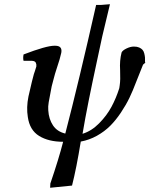

<svg xmlns="http://www.w3.org/2000/svg" viewBox="-20 -658 704 903"><path d="M113.8 -204.1Q133.3 -290 139.2 -309.1Q140.1 -311 141.6 -316.2Q143.1 -321.3 144 -323.2Q147.9 -334 150.9 -345.2V-355Q148.9 -364.7 145 -367.2Q140.1 -372.1 126 -372.1H90.8Q87.4 -384.3 90.8 -401.9Q197.8 -442.9 235.8 -442.9Q246.1 -442.9 250 -441.9Q273.4 -437.5 268.1 -409.2Q265.1 -395 260.3 -378.7Q255.4 -362.3 248.5 -341.6Q241.7 -320.8 238.8 -311Q237.3 -305.2 231.7 -284.7Q226.1 -264.2 223.1 -252Q218.8 -230 209 -176.8Q205.6 -156.7 207 -139.2Q209.5 -98.1 229 -68.6Q248.5 -39.1 287.1 -29.8Q350.1 -272 432.1 -634.8H455.1L497.1 -638.2L460.9 -486.8Q456.1 -463.4 434.8 -365.2Q413.6 -267.1 397 -184.1Q380.4 -101.1 368.2 -28.8Q410.2 -41.5 446.3 -78.1Q482.4 -114.7 504.4 -155.8Q526.4 -196.8 541 -243.2Q543 -252.9 543 -256.8Q546.9 -281.2 544.9 -328.1Q542 -373 551.8 -411.1Q556.2 -420.9 574.7 -429.9Q593.3 -439 609.9 -439Q624.5 -439 634.5 -434.6Q644.5 -430.2 650.1 -423.8Q655.8 -417.5 658.4 -407Q661.1 -396.5 661.9 -387.5Q662.6 -378.4 662.1 -365.2L664.1 -363.8Q662.1 -361.8 658.2 -358.6Q654.3 -355.5 652.8 -354Q642.1 -328.1 620.1 -272Q605 -231.9 588.9 -198.2Q572.8 -164.6 548.8 -128.7Q524.9 -92.8 498.3 -66.2Q471.7 -39.6 435.8 -19.5Q399.9 0.5 359.9 7.8Q339.8 131.8 318.8 214.8L215.8 225.1L216.8 205.1Q256.8 87.9 276.9 8.8Q208.5 8.8 164.1 -18.6Q119.6 -45.9 110.8 -107.9Q103.5 -152.8 113.8 -204.1Z"/></svg>

Font: Common Serif SemiBold
Style: Italic
Weight: 600
Italic angle: -12°
Designer: Philipp H. Poll, Khaled Hosny
Foundry: Stefan Peev, Context Ltd.
Version: Version 1.026